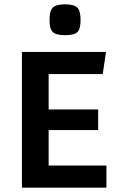

<svg xmlns="http://www.w3.org/2000/svg" viewBox="-20 -864 556 884"><path d="M204 -265V-102H470V0H81V-625H468L453 -523H204V-360H432V-265ZM280 -702Q238 -702 223 -716.5Q208 -731 208 -772Q208 -814 223 -829Q238 -844 280 -844Q321 -844 336 -829Q351 -814 351 -772Q351 -731 336.5 -716.5Q322 -702 280 -702Z"/></svg>

Font: Changa Medium
Style: Regular
Weight: 500
Designer: Eduardo Rodriguez Tunni
Foundry: Eduardo Rodriguez Tunni
Version: Version 3.003